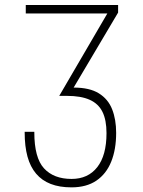

<svg xmlns="http://www.w3.org/2000/svg" viewBox="-20 -758 586 786"><path d="M272.5 9Q223.5 9 187.5 -5Q151.5 -19 127.8 -47Q104 -75 92.5 -117Q81 -159 81 -216Q81 -217 81 -217.5Q81 -218 81 -218.5H120.5Q120.5 -218 120.5 -217.5Q120.5 -217 120.5 -216Q120.5 -112 160.2 -68.8Q200 -25.5 273 -25.5Q340.5 -25.5 378.2 -73.8Q416 -122 416 -213Q416 -266.5 399.5 -300Q383 -333.5 347.2 -349.5Q311.5 -365.5 254.5 -365.5H222.5L419.5 -703H85.5V-737.5H463.5V-706.5L281.5 -399.5Q346.5 -399.5 384.5 -376Q422.5 -352.5 439 -310.8Q455.5 -269 455.5 -214Q455.5 -146 435.2 -96Q415 -46 374.5 -18.5Q334 9 272.5 9Z"/></svg>

Font: Epilogue ExtraLight
Style: Regular
Weight: 250
Designer: Tyler Finck
Foundry: Etcetera Type Co
Version: Version 2.112